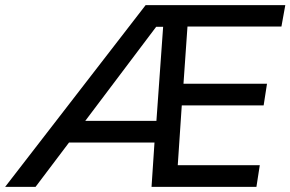

<svg xmlns="http://www.w3.org/2000/svg" viewBox="-70 -725 1127 745"><path d="M-50 0 495 -705H1037L1022 -622H633L659 -644L640 -372L627 -400H966L953 -316H619L636 -326L618 -58L608 -84H938L925 0H518L531 -195L555 -172H178L219 -200L68 0ZM536 -621 242 -231 233 -256H549L535 -229L563 -621Z"/></svg>

Font: Mulish ExtraLight SemiBold
Style: Italic
Weight: 600
Italic angle: -9°
Version: Version 3.603